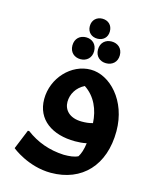

<svg xmlns="http://www.w3.org/2000/svg" viewBox="-159 -984 1086 1349"><g transform="rotate(15 384.0 -310.0)"><path d="M415 -735C456 -735 488 -761 488 -807C488 -853 456 -880 415 -880C375 -880 342 -853 342 -807C342 -761 375 -735 415 -735ZM440 -663C440 -613 475 -584 519 -584C564 -584 599 -613 599 -663C599 -713 564 -742 519 -742C475 -742 440 -713 440 -663ZM338 -565C382 -565 417 -594 417 -644C417 -695 382 -724 338 -724C294 -724 259 -695 259 -644C259 -594 294 -565 338 -565ZM429 -513C288 -513 165 -383 165 -229C165 -80 284 2 451 2C477 2 506 0 534 -6C528 41 517 73 502 97C474 111 440 114 398 114C292 109 202 76 122 16H112L54 158C54 159 178 260 343 260C570 260 714 106 714 -141C714 -365 567 -513 429 -513ZM328 -252C328 -308 359 -362 417 -391C497 -339 535 -250 540 -154C513 -146 487 -144 461 -144C368 -144 328 -197 328 -252ZM531 79 535 75Z"/></g></svg>

Font: Kufam Arabic Latin Roman Bold
Style: Regular
Weight: 700
Designer: Wael Morcos & Artur Schmal
Version: Version 1.200;PS 001.200;hotconv 1.0.88;makeotf.lib2.5.64775